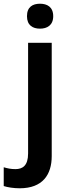

<svg xmlns="http://www.w3.org/2000/svg" viewBox="-73 -772 376 1032"><path d="M72 -685C72 -636 103 -618 142 -618C180 -618 213 -636 213 -685C213 -735 180 -752 142 -752C103 -752 72 -735 72 -685ZM33 240C156 240 205 167 205 67V-542H78V53C78 119 48 137 10 137C-15 137 -33 133 -53 127V228C-32 235 1 240 33 240Z"/></svg>

Font: Noto Sans Lao SemiBold
Style: Regular
Weight: 600
Designer: Monotype Design Team
Foundry: Monotype Imaging Inc.
Version: Version 2.003